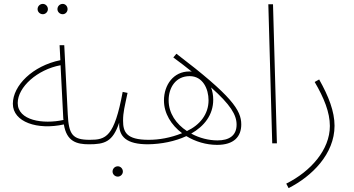

<svg xmlns="http://www.w3.org/2000/svg" viewBox="-20 -736 1820 986"><path d="M302 -663C316 -663 327 -675 327 -689C327 -704 316 -716 302 -716C287 -716 275 -704 275 -689C275 -675 287 -663 302 -663ZM200 -663C214 -663 226 -675 226 -689C226 -704 214 -716 200 -716C185 -716 173 -704 173 -689C173 -675 185 -663 200 -663ZM437 5C447 5 453 -1 453 -7C453 -14 448 -18 440 -18C352 -18 333 -46 328 -149L310 -504H286L290 -427C148 -398 46 -297 46 -203C46 -109 173 -67 308 -97C322 -9 374 5 437 5ZM71 -207C71 -289 172 -379 291 -401L305 -127L306 -120C201 -97 71 -117 71 -207Z M437 5C517 5 559 -7 592 -106C589 -32 632 5 740 5C750 5 756 -1 756 -7C756 -13 753 -18 743 -18C629 -18 612 -58 612 -116C612 -160 620 -187 635 -259L610 -264C567 -32 524 -18 441 -18ZM585 171C599 171 611 159 611 145C611 130 599 118 585 118C570 118 558 130 558 145C558 159 570 171 585 171Z M1095 8C1181 8 1219 -34 1219 -97C1219 -170 1171 -243 886 -460L870 -441C905 -415 937 -391 965 -368C961 -369 957 -369 952 -369C871 -369 822 -300 822 -220C822 -154 859 -94 915 -52C855 -28 797 -18 744 -18L740 5C809 4 879 -10 937 -37C983 -9 1038 8 1095 8ZM846 -221C846 -287 883 -345 954 -345C1022 -345 1051 -279 1051 -221C1051 -149 1006 -94 940 -63C885 -99 846 -154 846 -221ZM1075 -224C1075 -247 1071 -268 1064 -287C1164 -198 1195 -146 1195 -96C1195 -39 1156 -15 1097 -15C1052 -15 1004 -27 962 -50C1029 -88 1075 -146 1075 -224Z M1378 0H1402L1382 -714H1358Z M1462 230C1581 170 1698 55 1698 -90C1698 -163 1668 -241 1619 -328L1596 -315C1644 -233 1674 -159 1674 -89C1674 33 1576 144 1450 207Z"/></svg>

Font: Noto Sans Arabic UI SmCn Th
Style: Regular
Weight: 100
Width: 4
Designer: Monotype Design Team, Nadine Chahine and Nizar Qandah
Foundry: Monotype Imaging Inc.
Version: Version 2.010